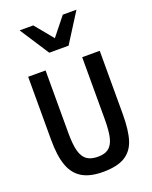

<svg xmlns="http://www.w3.org/2000/svg" viewBox="-184 -1120 969 1228"><g transform="rotate(-20 300.0 -506.0)"><path d="M56.5 -295V-725.5H175V-299.5Q175 -222 187 -177.2Q199 -132.5 226.5 -112.2Q254 -92 303 -92Q349 -92 375.2 -112.2Q401.5 -132.5 412.8 -177.2Q424 -222 424 -299.5V-725H543.5V-295Q543.5 -185 522.8 -119.5Q502 -54 449 -21.8Q396 10.5 300 10.5Q210.5 10.5 157.2 -22Q104 -54.5 80.2 -121.2Q56.5 -188 56.5 -295ZM106.5 -1023H199.5L301.5 -899L400.5 -1023H493.5L367.5 -824H236Z"/></g></svg>

Font: JuliaMono SemiBold
Style: Regular
Weight: 600
Monospace: yes
Designer: cormullion
Foundry: corm
Version: Version 0.055; ttfautohint (v1.8.4)